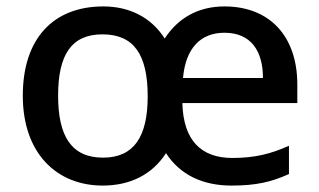

<svg xmlns="http://www.w3.org/2000/svg" viewBox="-20 -568 995 598"><path d="M679 -548C599 -548 535 -513 493 -448C451 -514 383 -548 302 -548C146 -548 51 -448 51 -270C51 -91 156 10 300 10C385 10 454 -24 497 -91C541 -23 612 10 701 10C777 10 825 -1 880 -26V-114C824 -89 774 -76 704 -76C606 -76 551 -131 548 -247H906V-305C906 -455 820 -548 679 -548ZM679 -466C762 -466 799 -409 799 -325H550C558 -418 605 -466 679 -466ZM299 -461C397 -461 440 -398 440 -268C440 -142 397 -77 301 -77C203 -77 161 -143 161 -270C161 -397 202 -461 299 -461Z"/></svg>

Font: Noto Sans Gujarati UI Medium
Style: Regular
Weight: 500
Designer: Jelle Bosma - Monotype Design Team, Universal Thirst
Foundry: Monotype Imaging Inc.
Version: Version 2.106